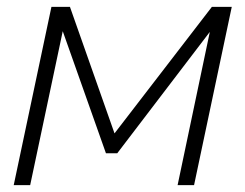

<svg xmlns="http://www.w3.org/2000/svg" viewBox="-20 -540 716 560"><path d="M20 0 130 -520H184L314 -151L598 -520H656L546 0H498L592 -447L322 -93H289L163 -449L68 0Z"/></svg>

Font: Raleway Light
Style: Italic
Weight: 300
Italic angle: -12°
Designer: Matt McInerney, Pablo Impallari, Rodrigo Fuenzalida
Foundry: Matt McInerney, Pablo Impallari, Rodrigo Fuenzalida
Version: Version 4.026